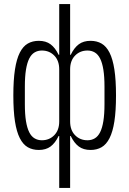

<svg xmlns="http://www.w3.org/2000/svg" viewBox="-20 -730 640 950"><path d="M187 -36Q224 -36 248.5 -61Q273 -86 273 -129V-387Q273 -430 248.5 -455Q224 -480 187 -480Q167 -480 151 -470.5Q135 -461 124.5 -440Q114 -419 108.5 -385Q103 -351 103 -301V-215Q103 -165 108.5 -131Q114 -97 124.5 -76Q135 -55 151 -45.5Q167 -36 187 -36ZM273 -57H270Q253 -22 230 -5Q207 12 172 12Q141 12 117.5 -1.5Q94 -15 78 -46.5Q62 -78 54 -129.5Q46 -181 46 -258Q46 -334 54 -386Q62 -438 78 -469.5Q94 -501 117.5 -514.5Q141 -528 172 -528Q207 -528 230 -511Q253 -494 270 -459H273V-710H327V-459H330Q347 -494 370 -511Q393 -528 428 -528Q459 -528 482.5 -514.5Q506 -501 522 -469.5Q538 -438 546 -386Q554 -334 554 -258Q554 -181 546 -129.5Q538 -78 522 -46.5Q506 -15 482.5 -1.5Q459 12 428 12Q393 12 370 -5Q347 -22 330 -57H327V200H273ZM413 -36Q433 -36 449 -45.5Q465 -55 475.5 -76Q486 -97 491.5 -131Q497 -165 497 -215V-301Q497 -351 491.5 -385Q486 -419 475.5 -440Q465 -461 449 -470.5Q433 -480 413 -480Q376 -480 351.5 -455Q327 -430 327 -387V-129Q327 -86 351.5 -61Q376 -36 413 -36Z"/></svg>

Font: IBM Plex Mono Light
Style: Regular
Weight: 300
Monospace: yes
Designer: Mike Abbink, Paul van der Laan, Pieter van Rosmalen
Foundry: Bold Monday
Version: Version 2.3